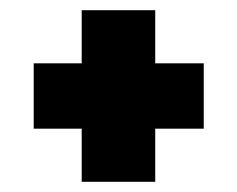

<svg xmlns="http://www.w3.org/2000/svg" viewBox="-20 -543 464 376"><path d="M379 -419V-291H284V-187H140V-291H46V-419H140V-523H284V-419Z"/></svg>

Font: Raleway Thin ExtraBold
Style: Regular
Weight: 800
Version: Version 4.026